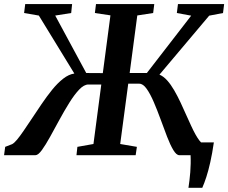

<svg xmlns="http://www.w3.org/2000/svg" viewBox="-48 -763 1122 944"><path d="M878.5 160.5Q881 143.5 883.5 124Q886 104.5 887.5 83.8Q889 63 889.5 41.8Q890 20.5 889 0L845 -63H1003.5Q995.5 -8 986 34.2Q976.5 76.5 966.5 107.2Q956.5 138 946.5 160.5ZM-28 0 -22.5 -41 11 -54Q21.5 -59 36 -76.5Q50.5 -94 68.2 -120Q86 -146 106 -176Q130.5 -213 156.2 -251Q182 -289 208.5 -321.8Q235 -354.5 262.5 -376Q290 -397.5 317.5 -401.5L143 -686.5L70.5 -699L76 -743H306.5L302 -699L223.5 -686.5L376 -404L457.5 -403.5L495 -687.5L418.5 -699L424 -743H710.5L705 -699L627 -687L589.5 -404H674L892 -686L821.5 -699L827 -743H1054L1048.5 -699L980.5 -686L736 -396Q755.5 -388 773.8 -367.8Q792 -347.5 808.5 -319Q825 -290.5 840.2 -258Q855.5 -225.5 869.5 -193.5Q881 -168 891.8 -144.5Q902.5 -121 913 -102.2Q923.5 -83.5 933 -71.2Q942.5 -59 950.5 -55.5L994.5 -43L990 0H833.5Q819.5 0 804.2 -25.2Q789 -50.5 773.5 -90.8Q758 -131 741.8 -175.8Q725.5 -220.5 708.2 -260.8Q691 -301 673.2 -326.2Q655.5 -351.5 636.5 -351.5H582.5L543 -55L625 -41L619 0H328L332.5 -41L411.5 -55L450 -347.5H386.5Q365 -347.5 341.2 -322.5Q317.5 -297.5 292.8 -257.8Q268 -218 244 -173.8Q220 -129.5 198 -89.8Q176 -50 157.8 -25Q139.5 0 126.5 0Z"/></svg>

Font: Merriweather 36pt SemiBold
Style: Italic
Weight: 600
Italic angle: -7.8°
Version: Version 2.101